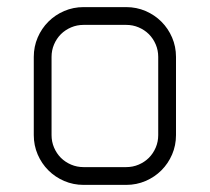

<svg xmlns="http://www.w3.org/2000/svg" viewBox="-20 -520 590 540"><path d="M215 -450H335C347.3 -450 359 -447.7 370 -443C381 -438.3 390.6 -431.9 398.8 -423.8C406.9 -415.6 413.3 -406 418 -395C422.7 -384 425 -372.3 425 -360V-140C425 -127.7 422.7 -116 418 -105C413.3 -94 406.9 -84.4 398.8 -76.2C390.6 -68.1 381 -61.7 370 -57C359 -52.3 347.3 -50 335 -50H215C202.7 -50 191 -52.3 180 -57C169 -61.7 159.4 -68.1 151.2 -76.2C143.1 -84.4 136.7 -94 132 -105C127.3 -116 125 -127.7 125 -140V-360C125 -372.3 127.3 -384 132 -395C136.7 -406 143.1 -415.6 151.2 -423.8C159.4 -431.9 169 -438.3 180 -443C191 -447.7 202.7 -450 215 -450ZM75 -360V-140C75 -120.7 78.7 -102.5 86 -85.5C93.3 -68.5 103.3 -53.7 116 -41C128.7 -28.3 143.5 -18.3 160.5 -11C177.5 -3.7 195.7 0 215 0H335C354.3 0 372.5 -3.7 389.5 -11C406.5 -18.3 421.3 -28.3 434 -41C446.7 -53.7 456.7 -68.5 464 -85.5C471.3 -102.5 475 -120.7 475 -140V-360C475 -379.3 471.3 -397.5 464 -414.5C456.7 -431.5 446.7 -446.3 434 -459C421.3 -471.7 406.5 -481.7 389.5 -489C372.5 -496.3 354.3 -500 335 -500H215C195.7 -500 177.5 -496.3 160.5 -489C143.5 -481.7 128.7 -471.7 116 -459C103.3 -446.3 93.3 -431.5 86 -414.5C78.7 -397.5 75 -379.3 75 -360Z"/></svg>

Font: lerotica
Style: Regular
Weight: 400
Designer: defharo
Foundry: deFharo
Version: Version 1.001 2011